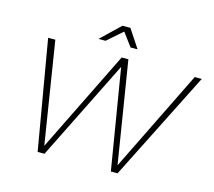

<svg xmlns="http://www.w3.org/2000/svg" viewBox="-121 -1039 1323 1188"><g transform="rotate(15 540.0 -445.0)"><path d="M1035 -699H1080L728 0H685L579 -642L260 0H216L96 -699H142L246 -47L567 -699H610L715 -48ZM649 -773H604L541 -858L444 -773H399L521 -890H572Z"/></g></svg>

Font: Gontserrat ExtraLight
Style: Italic
Weight: 275
Italic angle: -11.3°
Designer: Julieta Ulanovsky
Foundry: Julieta Ulanovsky
Version: Version 6.001